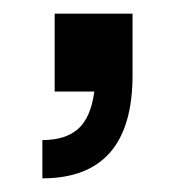

<svg xmlns="http://www.w3.org/2000/svg" viewBox="-20 -134 274 281"><path d="M174 -24Q174 127 42 127V71Q76 71 94.5 54.5Q113 38 118 0H60V-114H174Z"/></svg>

Font: Cooper Hewitt
Style: Regular
Weight: 707
Designer: Village Type and Design LLC
Foundry: Cooper Hewitt Smithsonian Design Museum
Version: 1.000